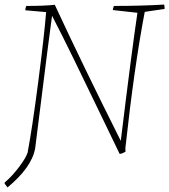

<svg xmlns="http://www.w3.org/2000/svg" viewBox="-33 -666 741 841"><path d="M0 155 -13 138 -12 133Q20 106 50.5 65.5Q81 25 88 2Q108 -103 134.5 -307.5Q161 -512 169 -613L78 -621Q78 -630 82 -640Q163 -640 207 -645Q330 -380 496 -49Q545 -450 569 -610L461 -622Q463 -634 466 -640Q588 -640 686 -646Q688 -640 688 -627L601 -614Q555 -374 516 -16L517 -2Q501 8 491 8Q459 -58 400 -180.5Q341 -303 291 -405.5Q241 -508 195 -597Q187 -536 173.5 -433.5Q160 -331 144.5 -203Q129 -75 121 -16Q106 67 0 155Z"/></svg>

Font: Albura ExtraLight
Style: Italic
Weight: 156
Italic angle: -7°
Designer: Mercedes Jáuregui
Foundry: Omnibus-Type Team
Version: Version 1.000